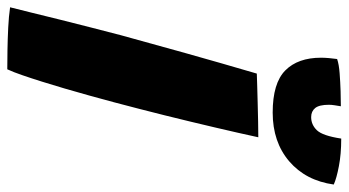

<svg xmlns="http://www.w3.org/2000/svg" viewBox="-246 -694 934 514"><g transform="rotate(90 221.0 -437.0)"><path d="M149.5 10.5Q127.5 10.5 97.8 10Q68 9.5 37.8 8Q7.5 6.5 -16.5 3Q-10.5 -20 -2.2 -54.2Q6 -88.5 16.2 -129Q26.5 -169.5 37.2 -212Q48 -254.5 58.5 -294.5Q81 -377 106.8 -468.8Q132.5 -560.5 161 -657.5Q170.5 -658 191.5 -658.5Q212.5 -659 239 -659.8Q265.5 -660.5 290 -661Q314.5 -661.5 331.5 -661.5Q320.5 -610.5 305.2 -545.5Q290 -480.5 272.8 -411.2Q255.5 -342 238 -276Q229 -243 219.8 -209.2Q210.5 -175.5 201 -143.2Q191.5 -111 182.5 -82.2Q173.5 -53.5 165.2 -29.5Q157 -5.5 149.5 10.5ZM458 -863.5Q447.5 -788.5 395.8 -744.2Q344 -700 265.5 -700Q186.5 -700 152.5 -733.8Q118.5 -767.5 118.5 -829.5Q118.5 -839 119.5 -850.5Q120.5 -862 122 -872.5Q136.5 -877.5 160 -879.2Q183.5 -881 207.8 -881.8Q232 -882.5 248.5 -882.5Q247 -874 245.8 -865.8Q244.5 -857.5 244.5 -850.5Q244.5 -824.5 253.2 -813.8Q262 -803 277.5 -803Q298 -803 312.8 -818.5Q327.5 -834 335 -883.5Q376.5 -883.5 409 -877.2Q441.5 -871 458 -863.5Z"/></g></svg>

Font: Grandstander Thin ExtraBold
Style: Italic
Weight: 800
Italic angle: -15°
Version: Version 1.200